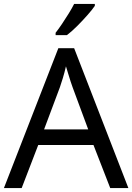

<svg xmlns="http://www.w3.org/2000/svg" viewBox="-20 -964 679 984"><path d="M545 0 459 -221H176L91 0H0L279 -717H360L638 0ZM352 -517Q349 -525 342 -546Q335 -567 328.5 -589.5Q322 -612 318 -624Q311 -593 302 -563.5Q293 -534 287 -517L206 -301H432ZM466 -934Q454 -916 429 -887.5Q404 -859 375.5 -830.5Q347 -802 323 -784H265V-796Q280 -815 297.5 -841Q315 -867 332 -894.5Q349 -922 360 -944H466Z"/></svg>

Font: Noto Sans Tagbanwa
Style: Regular
Weight: 400
Designer: Monotype Design Team
Foundry: Monotype Imaging Inc.
Version: Version 2.001; ttfautohint (v1.8.4.7-5d5b)